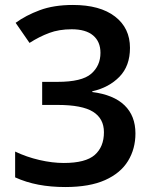

<svg xmlns="http://www.w3.org/2000/svg" viewBox="-20 -744 612 774"><path d="M504 -551Q504 -478 461.5 -434.5Q419 -391 352 -376V-373Q438 -362 482 -319.5Q526 -277 526 -206Q526 -144 496 -95Q466 -46 403.5 -18Q341 10 243 10Q185 10 135 0.5Q85 -9 41 -29V-133Q87 -111 139 -99Q191 -87 237 -87Q325 -87 362 -119.5Q399 -152 399 -211Q399 -266 355 -293.5Q311 -321 212 -321H150V-414H212Q310 -414 347.5 -446.5Q385 -479 385 -531Q385 -576 355.5 -601Q326 -626 269 -626Q218 -626 178 -611Q138 -596 99 -571L43 -652Q84 -682 140.5 -703Q197 -724 274 -724Q383 -724 443.5 -677.5Q504 -631 504 -551Z"/></svg>

Font: Noto Sans Sinhala UI SemiBold
Style: Regular
Weight: 600
Designer: Jelle Bosma - Monotype Design Team
Foundry: Monotype Imaging Inc.
Version: Version 2.006; ttfautohint (v1.8.4.7-5d5b)